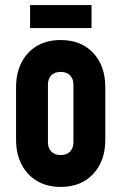

<svg xmlns="http://www.w3.org/2000/svg" viewBox="-20 -720 476 753"><path d="M218.1 13Q164.5 13 125.2 -10.2Q86 -33.5 64.5 -75Q43 -116.5 43 -172V-378Q43 -433.3 64.5 -475.1Q86 -517 125.2 -540Q164.5 -563 218.1 -563Q298.5 -563 345.8 -512.2Q393 -461.5 393 -378V-172Q393 -89.1 345.8 -38Q298.5 13 218.1 13ZM218 -112Q242 -112 255 -125.9Q268 -139.7 268 -162V-388Q268 -410.7 255 -424.3Q242 -438 218 -438Q194 -438 181 -424.3Q168 -410.7 168 -388V-162Q168 -139.7 181 -125.9Q194 -112 218 -112ZM98 -700H339V-610H98Z"/></svg>

Font: Mohave Light
Style: Regular
Weight: 300
Designer: Gumpita Rahayu
Foundry: Tokotype
Version: Version 2.003